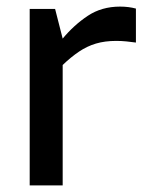

<svg xmlns="http://www.w3.org/2000/svg" viewBox="-20 -562 456 582"><path d="M70 0V-535H147L170 -445Q204 -486 246 -514Q288 -542 344 -542Q357 -542 369 -540.5Q381 -539 392 -536V-433Q378 -435 363 -436.5Q348 -438 332 -438Q298 -438 271 -430Q244 -422 219.5 -405.5Q195 -389 170 -365V0Z"/></svg>

Font: Exo Thin Medium
Style: Regular
Weight: 500
Version: Version 2.000